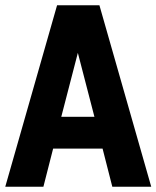

<svg xmlns="http://www.w3.org/2000/svg" viewBox="-22 -710 595 730"><path d="M-2 0 195 -690H356L553 0H405L368 -145H180L143 0ZM211 -266H337L274 -509Z"/></svg>

Font: Radio Canada Condensed
Style: Bold
Weight: 700
Width: 3
Designer: Charles Daoud, Etienne Aubert Bonn, Alexandre Saumier Demers, Jacques Le Bailly
Foundry: Radio-Canada
Version: Version 2.104; ttfautohint (v1.8.4.7-5d5b);gftools[0.9.28.de